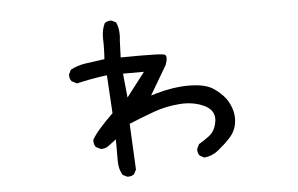

<svg xmlns="http://www.w3.org/2000/svg" viewBox="-45 -606 1089 701"><g transform="rotate(-5 500.0 -255.5)"><path d="M488.3 -345.2 420.4 -256.8 411.6 -345.2ZM350.1 -482.9 350.6 -456.1Q350.6 -433.1 348.6 -403.8Q310.5 -398.9 278.3 -394Q248 -389.6 223.1 -376L215.3 -359.9Q214.8 -357.9 214.8 -356.9Q214.8 -356 215.1 -354.5Q215.3 -353 215.3 -351.1Q215.3 -349.1 215.8 -347.2Q216.3 -345.2 216.8 -343.5Q217.3 -341.8 218.3 -339.8Q219.7 -336.9 222.2 -334L241.2 -324.2Q286.6 -335.4 343.8 -343.3L352.5 -344.2L360.8 -204.6Q298.3 -144 282.7 -113.8Q282.2 -111.8 282.2 -109.1Q282.2 -106.4 283.2 -102.1Q284.2 -93.8 289.6 -86.9L306.2 -78.6Q308.1 -78.1 310.8 -78.1Q313.5 -78.1 317.9 -79.1Q327.6 -80.6 335.9 -86.9L364.7 -108.4V-28.3Q364.7 0.5 377.9 22.9L394 30.8Q396 31.2 397.5 31.2Q411.1 31.2 419.9 23.9L428.2 7.8L419.9 -160.6Q468.8 -180.7 512.2 -196.5Q555.7 -212.4 605 -216.3Q614.3 -217.3 623.5 -217.3Q662.1 -217.3 694.3 -203.1Q732.9 -186 732.9 -151.9Q732.9 -148.4 732.4 -144.5Q727.5 -107.9 704.1 -90.3Q684.6 -75.7 665.5 -64.5L657.7 -48.3Q657.2 -46.4 657.2 -44.9Q657.2 -31.2 664.6 -22.5L680.2 -14.2Q709.5 -16.6 731.9 -34.7Q756.8 -54.7 776.9 -76.2Q804.7 -105.5 804.7 -147.5Q804.7 -165.5 798.8 -183.1Q789.6 -211.4 771 -231.4Q751.5 -252 730.5 -264.2Q701.2 -280.8 644.5 -280.8Q590.8 -280.8 526.9 -262.7L506.8 -256.8L569.8 -363.8Q575.2 -379.4 575.2 -388.7Q575.2 -395.5 572.3 -398.9Q569.8 -401.4 563.5 -402.3Q546.9 -405.3 477.1 -405.3Q450.7 -405.3 408.2 -404.8L410.6 -466.8Q412.1 -477.5 412.1 -483.4Q412.1 -501 409.7 -512.5Q407.2 -523.9 402.8 -533.7L387.2 -541.5Q385.3 -542 383.8 -542Q370.1 -542 361.3 -534.7Q350.1 -511.7 350.1 -482.9Z"/></g></svg>

Font: NaikaiFont
Style: Light
Weight: 300
Version: Version 1.89